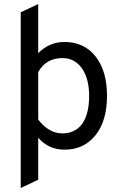

<svg xmlns="http://www.w3.org/2000/svg" viewBox="-20 -732 604 954"><path d="M300.8 11.7Q220.7 11.7 169.9 -47.9Q169.9 21.5 169.9 161.1Q148.4 170.9 83 202.1Q83 -16.6 83 -670.9Q104.5 -681.6 169.9 -711.9Q169.9 -651.4 169.9 -467.8Q224.6 -523.4 300.8 -523.4Q398.4 -523.4 455.1 -451.2Q511.7 -378.9 511.7 -255.9Q511.7 -130.9 454.1 -59.6Q396.5 11.7 300.8 11.7ZM290 -69.3Q353.5 -69.3 388.7 -117.2Q422.9 -166 422.9 -255.9Q422.9 -339.8 387.7 -391.6Q351.6 -443.4 290 -443.4Q209 -443.4 169.9 -374Q169.9 -294.9 169.9 -137.7Q222.7 -69.3 290 -69.3Z"/></svg>

Font: Overpass
Style: Regular
Weight: 400
Designer: Delve Withrington, Thomas Jockin
Version: Version 3.000;DELV;Overpass; ttfautohint (v1.5)